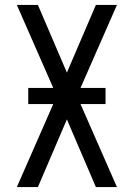

<svg xmlns="http://www.w3.org/2000/svg" viewBox="-20 -755 540 775"><path d="M48 0 195 -335H94V-400H195L48 -735H133L250 -462L367 -735H452L305 -400H406V-335H305L452 0H367L250 -273L133 0Z"/></svg>

Font: Iosevka NFM
Style: Regular
Weight: 400
Monospace: yes
Designer: Belleve Invis
Foundry: Belleve Invis
Version: Version 29.0.4; ttfautohint (v1.8.4);Nerd Fonts 3.3.0